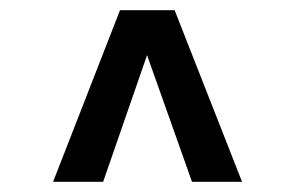

<svg xmlns="http://www.w3.org/2000/svg" viewBox="-20 -707 577 376"><path d="M84 -351 215 -687H322L454 -351H356L268 -599L182 -351Z"/></svg>

Font: Archivo SemiBold Condensed
Style: Regular
Weight: 600
Width: 3
Version: Version 2.001